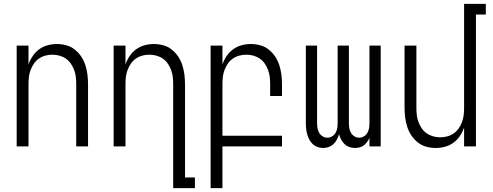

<svg xmlns="http://www.w3.org/2000/svg" viewBox="-20 -755 2540 990"><path d="M66 0V-520H127V-423Q135 -446 148.5 -466Q162 -486 181.5 -500.5Q201 -515 225 -521.5Q249 -528 273 -528Q298 -528 322 -521.5Q346 -515 365.5 -499.5Q385 -484 399 -463Q413 -442 420.5 -418Q428 -394 431 -369.5Q434 -345 434 -320V0H373V-320Q373 -339 371 -357.5Q369 -376 362.5 -393.5Q356 -411 345.5 -426.5Q335 -442 320 -452.5Q305 -463 287 -468Q269 -473 250 -473Q231 -473 213 -468Q195 -463 180 -452.5Q165 -442 154.5 -426.5Q144 -411 137.5 -393.5Q131 -376 129 -357.5Q127 -339 127 -320V0Z M873 215V-320Q873 -339 871 -357.5Q869 -376 862.5 -393.5Q856 -411 845.5 -426.5Q835 -442 820 -452.5Q805 -463 787 -468Q769 -473 750 -473Q731 -473 713 -468Q695 -463 680 -452.5Q665 -442 654.5 -426.5Q644 -411 637.5 -393.5Q631 -376 629 -357.5Q627 -339 627 -320V0H566V-520H627V-423Q635 -446 648.5 -466Q662 -486 681.5 -500.5Q701 -515 725 -521.5Q749 -528 773 -528Q798 -528 822 -521.5Q846 -515 865.5 -499.5Q885 -484 899 -463Q913 -442 920.5 -418Q928 -394 931 -369.5Q934 -345 934 -320V160H985V215Z M1066 215V-520H1127V-423Q1135 -446 1148.5 -466Q1162 -486 1181.5 -500.5Q1201 -515 1225 -521.5Q1249 -528 1273 -528Q1298 -528 1322 -521.5Q1346 -515 1365.5 -499.5Q1385 -484 1399 -463Q1413 -442 1420.5 -418Q1428 -394 1431 -369.5Q1434 -345 1434 -320V-260H1373V-320Q1373 -339 1371 -357.5Q1369 -376 1362.5 -393.5Q1356 -411 1345.5 -426.5Q1335 -442 1320 -452.5Q1305 -463 1287 -468Q1269 -473 1250 -473Q1231 -473 1213 -468Q1195 -463 1180 -452.5Q1165 -442 1154.5 -426.5Q1144 -411 1137.5 -393.5Q1131 -376 1129 -357.5Q1127 -339 1127 -320V-55H1434V0H1127V215Z M1646 8Q1631 8 1617 3Q1603 -2 1592.5 -12Q1582 -22 1575 -35Q1568 -48 1564 -62.5Q1560 -77 1558.5 -91.5Q1557 -106 1557 -121V-520H1615V-121Q1615 -108 1617 -95Q1619 -82 1625.5 -70.5Q1632 -59 1643.5 -52Q1655 -45 1668 -45Q1681 -45 1692.5 -52Q1704 -59 1710.5 -70.5Q1717 -82 1719 -95Q1721 -108 1721 -121V-520H1779V-121Q1779 -108 1781 -95Q1783 -82 1789.5 -70.5Q1796 -59 1807.5 -52Q1819 -45 1832 -45Q1845 -45 1856.5 -52Q1868 -59 1874.5 -70.5Q1881 -82 1883 -95Q1885 -108 1885 -121V-520H1943V0H1885V-44Q1880 -33 1873 -23Q1866 -13 1856 -5.5Q1846 2 1834 5Q1822 8 1810 8Q1795 8 1781 3Q1767 -2 1756.5 -12Q1746 -22 1739 -35.5Q1732 -49 1728 -63Q1724 -49 1717 -35.5Q1710 -22 1699.5 -12Q1689 -2 1675 3Q1661 8 1646 8Z M2227 8Q2202 8 2178 1.5Q2154 -5 2134.5 -20.5Q2115 -36 2101 -57Q2087 -78 2079.5 -102Q2072 -126 2069 -150.5Q2066 -175 2066 -200V-520H2127V-200Q2127 -181 2129 -162.5Q2131 -144 2137.5 -126.5Q2144 -109 2154.5 -93.5Q2165 -78 2180 -67.5Q2195 -57 2213 -52Q2231 -47 2250 -47Q2269 -47 2287 -52Q2305 -57 2320 -67.5Q2335 -78 2345.5 -93.5Q2356 -109 2362.5 -126.5Q2369 -144 2371 -162.5Q2373 -181 2373 -200V-735H2485V-680H2434V0H2373V-97Q2365 -74 2351.5 -54Q2338 -34 2318.5 -19.5Q2299 -5 2275 1.5Q2251 8 2227 8Z"/></svg>

Font: Iosevka Light
Style: Regular
Weight: 300
Monospace: yes
Designer: Belleve Invis
Foundry: Belleve Invis
Version: Version 32.5.0; ttfautohint (v1.8.4)